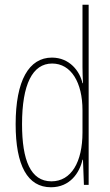

<svg xmlns="http://www.w3.org/2000/svg" viewBox="-20 -780 464 810"><path d="M195 10C276 10 316 -52 328 -106H330L334 0H354V-760H328V-497C328 -475 329 -454 330 -429H328C317 -479 274 -537 199 -537C102 -537 46 -440 46 -256C46 -82 96 10 195 10ZM197 -15C109 -15 73 -104 73 -256C73 -424 117 -512 200 -512C280 -512 328 -432 328 -315V-221C328 -97 281 -15 197 -15Z"/></svg>

Font: Noto Sans Gurmukhi UI ExtraCondensed Thin
Style: Regular
Weight: 100
Width: 2
Designer: Jelle Bosma - Monotype Design Team
Foundry: Monotype Imaging Inc.
Version: Version 2.004